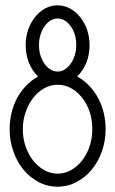

<svg xmlns="http://www.w3.org/2000/svg" viewBox="-20 -685 431 719"><path d="M195.8 -665C178.5 -665 162.7 -661 148.2 -652.8C133.7 -644.7 121.1 -633.8 110.4 -620.1C99.6 -606.4 91.2 -590.7 85.2 -572.8C79.2 -554.9 76.2 -536.1 76.2 -516.6C76.2 -493.2 80 -471.5 87.6 -451.7C95.3 -431.8 106.9 -414.1 122.6 -398.4C105.3 -389 90 -377.2 76.7 -363C63.3 -348.9 52.2 -333.3 43.2 -316.2C34.3 -299.1 27.5 -280.8 22.9 -261.2C18.4 -241.7 16.1 -221.7 16.1 -201.2C16.1 -172.2 20.7 -144.7 29.8 -118.7C38.9 -92.6 51.5 -69.7 67.6 -50C83.7 -30.4 102.8 -14.7 124.8 -3.2C146.7 8.4 170.4 14.2 195.8 14.2C220.9 14.2 244.4 8.4 266.4 -3.2C288.3 -14.7 307.4 -30.3 323.5 -49.8C339.6 -69.3 352.3 -92.1 361.6 -118.2C370.8 -144.2 375.5 -171.9 375.5 -201.2C375.5 -221.7 373.2 -241.7 368.7 -261.2C364.1 -280.8 357.3 -299.2 348.1 -316.4C339 -333.7 327.9 -349.3 314.7 -363.3C301.5 -377.3 286.3 -389 269 -398.4C284.7 -414.1 296.3 -431.8 304 -451.7C311.6 -471.5 315.4 -493.2 315.4 -516.6C315.4 -536.5 312.3 -555.3 306.2 -573.2C300 -591.1 291.4 -606.9 280.5 -620.6C269.6 -634.3 256.9 -645.1 242.4 -653.1C227.9 -661.1 212.4 -665 195.8 -665ZM286.1 -320.8C312.5 -287.9 325.7 -248 325.7 -201.2C325.7 -178.4 322.3 -156.9 315.4 -136.7C308.6 -116.5 299.2 -98.9 287.4 -83.7C275.5 -68.6 261.6 -56.6 245.8 -47.9C230.1 -39.1 213.4 -34.7 195.8 -34.7C177.9 -34.7 161.1 -39.1 145.3 -48.1C129.5 -57 115.6 -69.1 103.8 -84.2C91.9 -99.4 82.5 -117 75.7 -137.2C68.8 -157.4 65.4 -178.7 65.4 -201.2C65.4 -223 68.8 -244 75.7 -264.2C82.5 -284.3 91.8 -302.1 103.5 -317.4C115.2 -332.7 129 -344.9 144.8 -354C160.6 -363.1 177.6 -367.7 195.8 -367.7C230 -367.7 260.1 -352.1 286.1 -320.8ZM243.2 -588.9C258.1 -569 265.6 -544.9 265.6 -516.6C265.6 -502.9 263.8 -490.1 260 -478C256.3 -466 251.1 -455.4 244.6 -446.3C238.1 -437.2 230.6 -430 222.2 -424.8C213.7 -419.6 204.9 -417 195.8 -417C186.4 -417 177.5 -419.5 169.2 -424.6C160.9 -429.6 153.5 -436.6 147 -445.6C140.5 -454.5 135.3 -465 131.6 -477.1C127.8 -489.1 126 -502.3 126 -516.6C126 -530.3 127.8 -543.1 131.6 -554.9C135.3 -566.8 140.4 -577.3 146.7 -586.4C153.1 -595.5 160.5 -602.7 168.9 -607.9C177.4 -613.1 186.4 -615.7 195.8 -615.7C213.4 -615.7 229.2 -606.8 243.2 -588.9Z"/></svg>

Font: Nathan
Style: Regular
Weight: 400
Designer: Peter Wiegel
Foundry: Peter Wiegel
Version: Version 1.001 2009